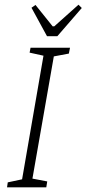

<svg xmlns="http://www.w3.org/2000/svg" viewBox="-20 -797 368 817"><path d="M209 -557 118 -37 181 -25 177 0H10L13 -21L74 -34L165 -560L106 -573L110 -594H278L273 -569ZM114 -764 131 -776 204 -685H211L314 -777L328 -763L224 -643H180Z"/></svg>

Font: Grenze ExtraLight
Style: Italic
Weight: 275
Italic angle: -10°
Designer: Renata Polastri
Foundry: Omnibus-Type
Version: Version 1.002; ttfautohint (v1.8)